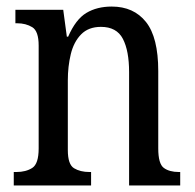

<svg xmlns="http://www.w3.org/2000/svg" viewBox="-20 -566 594 586"><path d="M22 0V-41H30Q59 -41 78.5 -53.5Q98 -66 98 -113V-427Q98 -471 78.5 -483Q59 -495 32 -495H27V-536H173L184 -454H188Q211 -507 243.5 -526.5Q276 -546 321 -546Q388 -546 425.5 -499Q463 -452 463 -349V-113Q463 -66 480 -53.5Q497 -41 526 -41H530V0H374V-346Q374 -411 355 -447.5Q336 -484 288 -484Q250 -484 227.5 -461Q205 -438 196 -400.5Q187 -363 187 -321V-108Q187 -64 206 -52.5Q225 -41 253 -41H258V0Z"/></svg>

Font: Noto Serif Ethiopic Condensed
Style: Regular
Weight: 400
Width: 3
Designer: Monotype Design Team
Foundry: Monotype Imaging Inc.
Version: Version 2.102; ttfautohint (v1.8.4.7-5d5b)